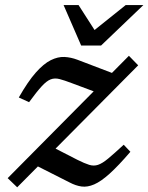

<svg xmlns="http://www.w3.org/2000/svg" viewBox="-20 -744 600 776"><path d="M11 -24 501 -518.5 538.5 -480 49.5 13ZM97.5 -331 56 -350Q93 -415 124.8 -450.8Q156.5 -486.5 185.2 -500.8Q214 -515 240.2 -513.8Q266.5 -512.5 293 -502.5L459.5 -439L394.5 -361.5L270 -408Q240 -419.5 220.5 -424.5Q201 -429.5 184.8 -423.2Q168.5 -417 148.5 -395.2Q128.5 -373.5 97.5 -331ZM261.5 -6.5 122 -77 194.5 -148.5 293 -98Q322 -83.5 340.5 -77.8Q359 -72 376.2 -77.8Q393.5 -83.5 417.2 -103.2Q441 -123 480 -159L507 -130.5Q458.5 -74 423.2 -42.2Q388 -10.5 360.8 1.2Q333.5 13 309.8 9.8Q286 6.5 261.5 -6.5ZM559.5 -723.5 388.5 -560H308L237 -723.5H297.5L370 -610.5H347L488 -723.5Z"/></svg>

Font: Newsreader 7pt
Style: Italic
Weight: 400
Italic angle: -17°
Designer: Hugues Gentile
Foundry: Production Type
Version: Version 1.003